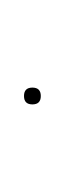

<svg xmlns="http://www.w3.org/2000/svg" viewBox="33 -83 54 160"><g transform="rotate(90 60.0 -3.0)"><path d="M67 -3Q67 4 60 4Q53 4 53 -3Q53 -10 60 -10Q67 -10 67 -3Z"/></g></svg>

Font: FiraGO Two
Style: Regular
Weight: 100
Designer: bBox Type
Foundry: bBox Type GmbH
Version: Version 1.001